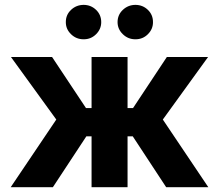

<svg xmlns="http://www.w3.org/2000/svg" viewBox="-20 -785 918 805"><path d="M24.8 0 216 -283.8 26 -545.9H198.4L340.6 -331.8H363.9V-545.9H514.8V-331.8H537.7L679.5 -545.9H852.3L662.7 -283.8L853.5 0H676.8L536.7 -213.3H514.8V0H363.9V-213.3H342L201.6 0ZM330.8 -620.3Q299.8 -620.1 277.8 -641.6Q255.8 -663 256 -692.2Q255.8 -722.8 277.8 -743.6Q299.8 -764.4 330.8 -764.6Q361.3 -764.4 382.9 -743.6Q404.4 -722.8 404.4 -692.2Q404.4 -663 382.9 -641.6Q361.3 -620.1 330.8 -620.3ZM547.8 -620.3Q517.1 -620.1 495 -641.6Q472.9 -663 472.9 -692.2Q472.9 -722.8 495 -743.6Q517.1 -764.4 547.8 -764.6Q578.6 -764.4 600.1 -743.6Q621.6 -722.8 621.4 -692.2Q621.6 -663 600.1 -641.6Q578.6 -620.1 547.8 -620.3Z"/></svg>

Font: Inter
Style: Regular
Weight: 400
Designer: Rasmus Andersson
Foundry: rsms
Version: Version 4.000;git-8c9346024